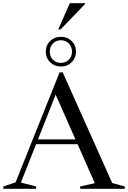

<svg xmlns="http://www.w3.org/2000/svg" viewBox="-30 -1175 796 1195"><path d="M668.5 -36 746.5 -14.5V0H469V-14.5L560 -35L453 -277.5H194.5L100 -38.5L195 -14.5V0H-9.5V-14.5L67 -40L172 -302.5V-307.5H174L341 -725H360ZM206.5 -307.5H439.5L316.5 -586ZM349 -946Q389 -946 416 -919.8Q443 -893.5 443 -853.5Q443 -814 416 -787.5Q389 -761 349 -761Q309 -761 282 -787.5Q255 -814 255 -853.5Q255 -893.5 282 -919.8Q309 -946 349 -946ZM349 -783.5Q379 -783.5 398.5 -803.2Q418 -823 418 -853.5Q418 -884.5 398.5 -904.5Q379 -924.5 349 -924.5Q319 -924.5 299.5 -904.5Q280 -884.5 280 -853.5Q280 -823 299.5 -803.2Q319 -783.5 349 -783.5ZM332.5 -992 404.5 -1155H500V-1151L347.5 -992Z"/></svg>

Font: Newsreader Display
Style: Regular
Weight: 400
Designer: Hugues Gentile
Foundry: Production Type
Version: Version 1.001